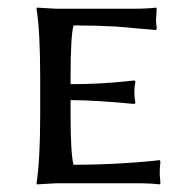

<svg xmlns="http://www.w3.org/2000/svg" viewBox="-20 -483 511 506"><path d="M127.9 -460H331.1Q367.2 -460 391.1 -462.9L393.1 -460Q391.1 -431.6 391.1 -429.2Q391.1 -422.4 393.1 -408.2L391.1 -403.8Q391.1 -403.8 285.2 -413.1Q230.5 -416 173.8 -416Q166 -388.7 166 -279.8V-261.2Q243.2 -261.2 311.5 -268.6Q323.2 -270 334 -271L336.9 -268.1Q334 -253.9 334 -240.2Q334 -225.6 336.9 -211.9L334 -209Q234.9 -218.8 166 -219.2V-180.2Q166 -77.6 173.8 -48.8Q233.9 -48.8 290.5 -52Q347.2 -55.2 374 -58.1L400.9 -61L402.8 -57.1Q400.9 -41 400.9 -25.9Q400.9 -20 401.9 -12.5Q402.8 -4.9 402.8 0L400.9 2.9Q376.5 0 340.8 0H127.9L77.1 2.9L76.2 0Q85.9 -61 85.9 -179.2V-280.8Q85.9 -399.9 76.2 -460L77.1 -462.9Q79.1 -462.9 127.9 -460Z"/></svg>

Font: Linux Biolinum Capitals O
Style: Small Caps
Weight: 400
Designer: Philipp H. Poll
Foundry: Philipp H. Poll
Version: Version 1.0.4